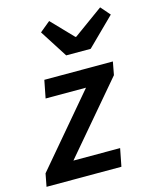

<svg xmlns="http://www.w3.org/2000/svg" viewBox="-124 -832 732 909"><g transform="rotate(-15 242.5 -377.5)"><path d="M-10 0H357L374 -87H145L435 -428L447 -492H111L94 -405H292L2 -63ZM241 -577H361L495 -709L455 -755L310 -650H306L205 -755L154 -713Z"/></g></svg>

Font: Source Sans Pro Semibold
Style: Italic
Weight: 600
Italic angle: -11°
Designer: Paul D. Hunt
Foundry: Adobe Systems Incorporated
Version: Version 3.006;hotconv 1.0.111;makeotfexe 2.5.65597